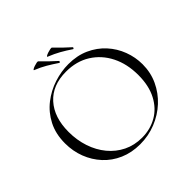

<svg xmlns="http://www.w3.org/2000/svg" viewBox="-195 -961 1157 1157"><g transform="rotate(-45 383.0 -383.0)"><path d="M484 -680Q450 -703 418 -721Q386 -739 344 -756Q339 -758 346 -762.5Q353 -767 365 -771Q377 -775 388 -777Q399 -779 402 -776Q423 -754 444.5 -733Q466 -712 492 -689Q494 -687 491 -682Q488 -677 484 -680ZM367 -680Q333 -703 301.5 -721.5Q270 -740 230 -756Q225 -758 231.5 -762.5Q238 -767 250 -771Q262 -775 272 -777Q282 -779 285 -776Q306 -754 327.5 -733Q349 -712 375 -689Q377 -687 374 -682Q371 -677 367 -680ZM366 12Q294 12 235.5 -13.5Q177 -39 135.5 -84Q94 -129 71.5 -187.5Q49 -246 49 -312Q49 -393 80.5 -454Q112 -515 164 -555.5Q216 -596 278 -616Q340 -636 401 -636Q475 -636 533.5 -609.5Q592 -583 633 -538Q674 -493 695.5 -436Q717 -379 717 -319Q717 -249 689 -189Q661 -129 612.5 -84Q564 -39 500.5 -13.5Q437 12 366 12ZM402 -8Q472 -8 529 -40.5Q586 -73 619.5 -136.5Q653 -200 653 -291Q653 -386 616.5 -458.5Q580 -531 514 -572.5Q448 -614 359 -614Q243 -614 178 -542Q113 -470 113 -346Q113 -276 133.5 -214.5Q154 -153 192.5 -106.5Q231 -60 284 -34Q337 -8 402 -8Z"/></g></svg>

Font: Cormorant Light Light
Style: Regular
Weight: 300
Version: Version 4.000